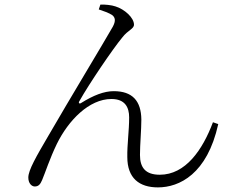

<svg xmlns="http://www.w3.org/2000/svg" viewBox="-20 -784 1040 834"><path d="M409 -743C427 -737 454 -728 468 -718C480 -708 484 -694 470 -668C432 -601 282 -353 190 -194C138 -105 103 -45 103 -13C103 13 118 26 131 26C147 26 155 17 163 -2C177 -35 196 -95 227 -159C277 -261 367 -354 464 -354C523 -354 541 -318 541 -274C541 -216 532 -155 533 -102C533 -10 585 30 666 30C759 30 880 -28 928 -245L905 -253C860 -133 786 -25 674 -25C612 -25 588 -56 588 -111C588 -156 594 -219 594 -265C593 -346 555 -388 474 -388C432 -388 386 -370 333 -337C325 -331 319 -337 325 -345C367 -420 471 -573 511 -621C535 -653 562 -658 562 -677C562 -707 521 -744 482 -756C465 -762 436 -765 416 -764Z"/></svg>

Font: Kiri Minchoo Light
Style: Regular
Weight: 300
Designer: Ryoko NISHIZUKA 西塚涼子 (kana & ideographs); Frank Grießhammer (Latin, Greek & Cyrillic);
akenotsuki.com/eyeben/fonts/ (U+
Foundry: Adobe
akenotsuki.com/eyeben/fonts/
Version: Version 4.002;hotconv 1.0.119;makeotfexe 2.5.65604